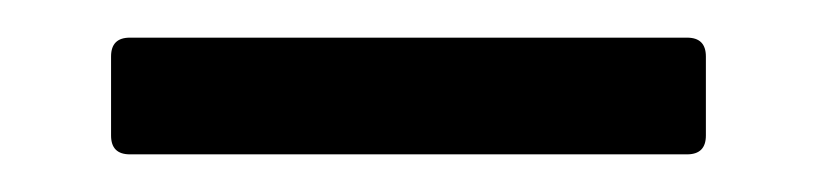

<svg xmlns="http://www.w3.org/2000/svg" viewBox="-20 -362 434 102"><path d="M39 -290V-332Q39 -342 49 -342H345Q355 -342 355 -332V-290Q355 -280 345 -280H49Q39 -280 39 -290Z"/></svg>

Font: Barlow GEO
Style: Regular
Weight: 400
Designer: Jeremy Tribby
Foundry: Tribby Type
Version: Version 1.408